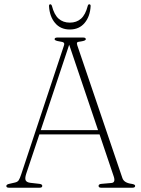

<svg xmlns="http://www.w3.org/2000/svg" viewBox="-20 -875 658 895"><path d="M177 -8.5Q177 0 165 0H21.5Q9.5 0 9.5 -8Q9.5 -15 23 -18L49 -24Q61.5 -26.5 67 -34.5Q72.5 -42.5 79.5 -64L277.5 -661Q281.5 -672 277.2 -676Q273 -680 257 -682Q234.5 -685.5 234.5 -692Q234.5 -700 247 -700H368Q380 -700 380 -692Q380 -685.5 358.5 -682Q343.5 -680.5 340.2 -677.5Q337 -674.5 340 -664.5L550.5 -45Q558 -22.5 593.5 -18Q610 -15.5 610 -8.5Q610 0 597.5 0H451.5Q439.5 0 439.5 -8.5Q439.5 -17 453.5 -18L499 -22Q520 -23.5 510 -53L444 -248.5H163.5L102 -64.5Q95.5 -44 99.5 -34.8Q103.5 -25.5 120 -23L163.5 -18Q177 -16.5 177 -8.5ZM170 -268.5H437L302.5 -666.5ZM305.5 -769.5Q337 -769.5 357.8 -788Q378.5 -806.5 389 -847.5Q391 -855 396 -855Q402.5 -855 402.5 -847Q400 -798.5 374.5 -768Q349 -737.5 305.5 -737.5Q262 -737.5 236.5 -768Q211 -798.5 208.5 -847Q208.5 -855 214.5 -855Q219.5 -855 222 -847.5Q232.5 -806.5 253.2 -788Q274 -769.5 305.5 -769.5Z"/></svg>

Font: Fraunces 72pt S050 Thin
Style: Regular
Weight: 100
Version: Version 1.000; ttfautohint (v1.8.3)